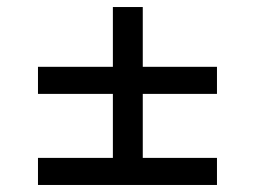

<svg xmlns="http://www.w3.org/2000/svg" viewBox="-20 -644 726 546"><path d="M301 -624H386V-454H597V-377H386V-195H597V-118H88V-195H301V-377H88V-454H301Z"/></svg>

Font: SVN-Poppins
Style: Regular
Weight: 400
Designer: Ninad Kale (Devanagari), Jonny Pinhorn (Latin)
Foundry: Indian Type Foundry
Version: Version 3.002 2017